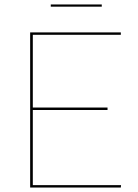

<svg xmlns="http://www.w3.org/2000/svg" viewBox="-20 -846 622 866"><path d="M526 -11 525 0H116V-700H525V-689H128V-361H465V-350H128V-11ZM209 -826H439V-816H209Z"/></svg>

Font: Lato 2
Style: Regular
Weight: 100
Designer: Lukasz Dziedzic with Adam Twardoch and Botio Nikoltchev
Foundry: tyPoland Lukasz Dziedzic
Version: Version 2.015; 2015-08-06; http://www.latofonts.com/